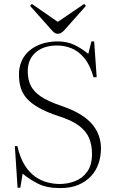

<svg xmlns="http://www.w3.org/2000/svg" viewBox="-20 -949 590 983"><path d="M288 14Q219 14 174 -9Q129 -32 96 -60L84 12H70L56 -201H69Q82 -143 105.5 -105Q129 -67 159 -45.5Q189 -24 222 -15.5Q255 -7 286 -7Q326 -7 364 -21.5Q402 -36 426.5 -70Q451 -104 451 -161Q451 -207 436 -242.5Q421 -278 383.5 -306Q346 -334 278 -355Q218 -375 178.5 -397.5Q139 -420 117 -445Q95 -470 86 -500.5Q77 -531 77 -566Q77 -601 87.5 -628.5Q98 -656 117 -676.5Q136 -697 161 -710.5Q186 -724 215.5 -730.5Q245 -737 275 -737Q323 -737 360 -719.5Q397 -702 432 -673L448 -737H462L475 -554L459 -553Q441 -617 411 -652.5Q381 -688 345.5 -702Q310 -716 272 -716Q203 -716 162.5 -680.5Q122 -645 122 -584Q122 -544 136.5 -512.5Q151 -481 188.5 -455.5Q226 -430 294 -407Q353 -387 392.5 -362.5Q432 -338 454.5 -310Q477 -282 487 -251.5Q497 -221 497 -190Q497 -149 484.5 -112Q472 -75 446 -47Q420 -19 381 -2.5Q342 14 288 14ZM276 -776Q266 -776 258.5 -781.5Q251 -787 240 -800L134 -919L143 -929L276 -837L411 -929L420 -919L308 -793Q301 -786 293.5 -781Q286 -776 276 -776Z"/></svg>

Font: Literata 60pt ExtraLight
Style: Regular
Weight: 250
Designer: Latin by Veronika Burian and Jose Scaglione. Greek by Irene Vlachou. Cyrillic by Vera Evstafieva.
Foundry: TypeTogether
Version: Version 3.103;gftools[0.9.29]